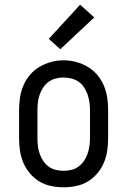

<svg xmlns="http://www.w3.org/2000/svg" viewBox="-20 -787 540 815"><path d="M250 8Q223 8 196.5 2.5Q170 -3 147.5 -16.5Q125 -30 107.5 -50.5Q90 -71 79.5 -95.5Q69 -120 65 -146.5Q61 -173 61 -200V-320Q61 -347 65 -373.5Q69 -400 79.5 -424.5Q90 -449 107.5 -469.5Q125 -490 148 -503.5Q171 -517 197 -524Q223 -531 250 -531Q277 -531 303 -524Q329 -517 352 -503.5Q375 -490 392.5 -469.5Q410 -449 420.5 -424.5Q431 -400 435 -373.5Q439 -347 439 -320V-200Q439 -173 435 -146.5Q431 -120 420.5 -95.5Q410 -71 392.5 -50.5Q375 -30 352.5 -16.5Q330 -3 303.5 2.5Q277 8 250 8ZM250 -62Q267 -62 283.5 -66Q300 -70 313.5 -80Q327 -90 336.5 -104Q346 -118 351.5 -134Q357 -150 359.5 -166.5Q362 -183 362 -200V-320Q362 -337 359.5 -354Q357 -371 351.5 -386.5Q346 -402 336.5 -416.5Q327 -431 313 -440.5Q299 -450 282 -454Q265 -458 248 -458Q232 -458 215.5 -453.5Q199 -449 185.5 -439Q172 -429 163 -415Q154 -401 148.5 -385.5Q143 -370 141 -353.5Q139 -337 139 -320V-200Q139 -183 141 -166.5Q143 -150 148.5 -134Q154 -118 163.5 -104Q173 -90 186.5 -80Q200 -70 216.5 -66Q233 -62 250 -62ZM236 -578 187 -622 320 -767 380 -713Z"/></svg>

Font: Iosevka Slab
Style: Regular
Weight: 400
Monospace: yes
Designer: Belleve Invis
Foundry: Belleve Invis
Version: Version 11.2.4; ttfautohint (v1.8.3)